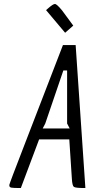

<svg xmlns="http://www.w3.org/2000/svg" viewBox="-20 -947 475 967"><path d="M405 0Q360 0 352 -6Q344 -12 342 -46L329 -245H177L85 0H80Q47 0 37 -2Q27 -4 27 -13V-16Q27 -21 104.5 -221Q182 -421 297 -720H361L410 0ZM318 -592H299L208 -325L195 -300H331L318 -325ZM220 -903Q247 -927 256.5 -927Q266 -927 293 -894L349 -818L308 -782L212 -896Z"/></svg>

Font: Economica
Style: Italic
Weight: 400
Designer: Vicente Lamonaca
Foundry: Vicente Lamonaca
Version: Version 1.100